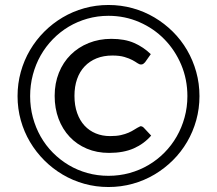

<svg xmlns="http://www.w3.org/2000/svg" viewBox="-20 -744 872 771"><path d="M543.5 -237Q551 -237.5 557 -231.5L587 -199.5Q558.5 -166.5 517.2 -148.2Q476 -130 418 -130Q369 -130 328.8 -147Q288.5 -164 259.8 -194.5Q231 -225 215.2 -267Q199.5 -309 199.5 -359Q199.5 -409.5 216.5 -451.8Q233.5 -494 264 -524.2Q294.5 -554.5 336.2 -571.2Q378 -588 427 -588Q481.5 -588 519.2 -571.2Q557 -554.5 585.5 -526.5L562.5 -494Q560 -491 556 -488Q552 -485 546.5 -485Q539.5 -485 531.8 -490.5Q524 -496 511.5 -502.8Q499 -509.5 479.8 -515.2Q460.5 -521 431.5 -521Q396 -521 368 -509.8Q340 -498.5 320 -477.5Q300 -456.5 289.5 -426.5Q279 -396.5 279 -359Q279 -320.5 289.8 -290.2Q300.5 -260 319.5 -239.5Q338.5 -219 364.8 -208.2Q391 -197.5 422 -197.5Q448 -197.5 465.5 -201.5Q483 -205.5 496.2 -211.2Q509.5 -217 520.2 -224Q531 -231 543.5 -237ZM50.5 -358Q50.5 -408.5 63.5 -455.2Q76.5 -502 100.5 -542.8Q124.5 -583.5 157.8 -616.8Q191 -650 231.5 -674Q272 -698 318.5 -711Q365 -724 415.5 -724Q466 -724 512.8 -711Q559.5 -698 600 -674Q640.5 -650 674 -616.8Q707.5 -583.5 731.2 -542.8Q755 -502 768 -455.2Q781 -408.5 781 -358Q781 -308 768 -261.2Q755 -214.5 731.2 -174Q707.5 -133.5 674 -100.2Q640.5 -67 600 -43Q559.5 -19 512.8 -6Q466 7 415.5 7Q365 7 318.5 -6Q272 -19 231.5 -43Q191 -67 157.8 -100.2Q124.5 -133.5 100.5 -174Q76.5 -214.5 63.5 -261Q50.5 -307.5 50.5 -358ZM101 -358Q101 -313.5 112 -272.5Q123 -231.5 143.2 -195.8Q163.5 -160 192.2 -131Q221 -102 255.8 -81.2Q290.5 -60.5 331 -49.2Q371.5 -38 415.5 -38Q459.5 -38 500.2 -49.2Q541 -60.5 576.2 -81.2Q611.5 -102 640.2 -131Q669 -160 689.5 -195.8Q710 -231.5 721.2 -272.5Q732.5 -313.5 732.5 -358Q732.5 -425 707.8 -483.8Q683 -542.5 640.2 -586.2Q597.5 -630 539.5 -655.2Q481.5 -680.5 415.5 -680.5Q371.5 -680.5 331 -669Q290.5 -657.5 255.8 -636.8Q221 -616 192.2 -586.5Q163.5 -557 143.2 -521.2Q123 -485.5 112 -444Q101 -402.5 101 -358Z"/></svg>

Font: Lato-Regular
Style: Regular
Weight: 400
Designer: Lukasz Dziedzic with Adam Twardoch and Botio Nikoltchev
Foundry: tyPoland Lukasz Dziedzic
Version: Version 2.015; 2015-08-06; http://www.latofonts.com/